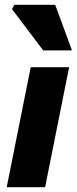

<svg xmlns="http://www.w3.org/2000/svg" viewBox="-20 -780 320 800"><path d="M8 0 108 -500H268L168 0ZM160 -570 30 -742 40 -760H210L280 -570Z"/></svg>

Font: Source Sans 3 ExtraLight Black
Style: Italic
Weight: 900
Italic angle: -11°
Version: Version 3.052;hotconv 1.1.0;makeotfexe 2.6.0